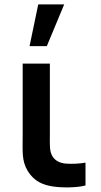

<svg xmlns="http://www.w3.org/2000/svg" viewBox="-20 -822 446 851"><path d="M149.5 -802.5H264.5L187.5 -617.5H111ZM211.5 4C250 10.5 319 11 359 0V-101C330.5 -96.5 297.5 -94.5 271 -97C248 -99 225 -108 212 -130C198.5 -152.5 201 -183 201 -227.5V-540H80.5V-220.5C80.5 -152 75.5 -109 103 -64C132 -17 172 -2.5 211.5 4Z"/></svg>

Font: Hauora
Style: Bold
Weight: 700
Designer: Wayne Shih
Foundry: WCYS
Version: Version 1.001;hotconv 1.0.109;makeotfexe 2.5.65596